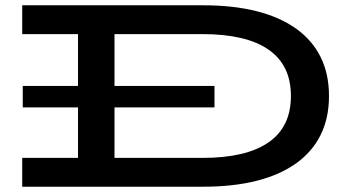

<svg xmlns="http://www.w3.org/2000/svg" viewBox="-20 -706 1332 726"><path d="M64 0V-109H747Q828 -109 890 -123.5Q952 -138 994.5 -167Q1037 -196 1058.5 -240Q1080 -284 1080 -343Q1080 -402 1058.5 -446Q1037 -490 994.5 -519Q952 -548 890 -562.5Q828 -577 747 -577H64V-686H749Q861 -686 949 -664Q1037 -642 1098.5 -598.5Q1160 -555 1192 -491Q1224 -427 1224 -343Q1224 -259 1192 -195Q1160 -131 1098.5 -87.5Q1037 -44 949 -22Q861 0 749 0ZM275 -64V-623H413V-64ZM66 -300V-381H791V-300Z"/></svg>

Font: BioRhyme Expanded SemiBold
Style: Regular
Weight: 600
Width: 7
Designer: Aoife Mooney
Foundry: Aoife Mooney Type
Version: Version 1.600;gftools[0.9.33]